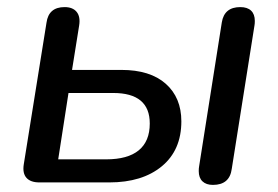

<svg xmlns="http://www.w3.org/2000/svg" viewBox="-20 -514 784 541"><path d="M47 -51 111 -450Q117 -494 162 -494Q185 -494 196 -480.5Q207 -467 203 -442L183 -317H322Q403 -317 447 -278Q491 -239 491 -172Q491 -91 436 -45.5Q381 0 288 0H91Q66 0 54.5 -13Q43 -26 47 -51ZM402 -166Q402 -252 299 -252H173L144 -65H279Q340 -65 371 -90.5Q402 -116 402 -166ZM540 -32Q540 -40 541 -45L605 -451Q612 -494 657 -494Q677 -494 687.5 -484Q698 -474 698 -455Q698 -447 697 -442L633 -38Q627 7 580 7Q561 7 550.5 -3Q540 -13 540 -32Z"/></svg>

Font: SN Pro
Style: Italic
Weight: 400
Italic angle: -9°
Designer: Tobias Whetton
Foundry: Supernotes
Version: Version 1.003